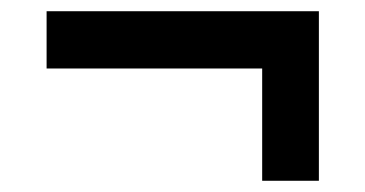

<svg xmlns="http://www.w3.org/2000/svg" viewBox="-20 -396 651 342"><path d="M447 -274H63V-376H548V-74H447Z"/></svg>

Font: Murecho
Style: Bold
Weight: 700
Designer: Neil Summerour
Foundry: Positype
Version: Version 1.010; ttfautohint (v1.8.3)